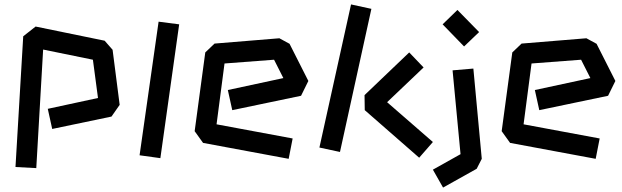

<svg xmlns="http://www.w3.org/2000/svg" viewBox="-20 -706 2812 868"><path d="M144 54 50 49 85 -542 141 -586 453 -522 489 -481 521 -232 484 -179 216 -123 196 -214 423 -263 400 -436 175 -482Z M705 9 611 -4 697 -608 790 -596Z M1285 12 898 -60 860 -113 908 -469 950 -509 1243 -533 1289 -508 1374 -340 1341 -273 1030 -208 1010 -299 1261 -353 1219 -436 995 -419 959 -144 1303 -80Z M1517 -19 1424 -39 1567 -686 1659 -666ZM1875 7 1629 -208 1628 -276 1830 -469 1895 -401 1730 -244 1937 -64Z M2078 -496 1981 -596 2048 -661 2146 -561ZM1983 142 1937 61 2062 -9 2026 -388 2120 -396 2158 12 2135 57Z M2673 12 2286 -60 2248 -113 2296 -469 2338 -509 2631 -533 2677 -508 2762 -340 2729 -273 2418 -208 2398 -299 2649 -353 2607 -436 2383 -419 2347 -144 2691 -80Z"/></svg>

Font: ZCOOL KuaiLe
Style: Regular
Weight: 400
Designer: Lui Bingke
Foundry: ZCOOL
Version: Version 3.51;August 12, 2021;FontCreator 13.0.0.2613 64-bit